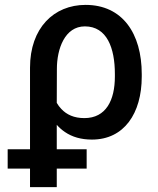

<svg xmlns="http://www.w3.org/2000/svg" viewBox="-20 -558 642 781"><path d="M102.1 203.1H210.9V127.9H332.5V49.3H210.9V-50.3C220.7 -39.1 231.9 -29.3 244.1 -21C273.4 -1 309.6 9.8 354 9.8C484.4 9.8 556.6 -96.2 556.6 -246.6V-256.8C556.6 -421.9 478 -538.1 328.1 -538.1C199.2 -538.1 102.1 -444.3 102.1 -282.7V49.3H11.2V127.9H102.1ZM210.9 -139.6 211.4 -277.8C211.4 -359.4 243.7 -450.7 325.2 -450.7C415 -450.7 447.3 -362.8 447.3 -256.8V-246.6C447.3 -150.9 411.6 -77.6 323.2 -77.6C280.8 -77.6 251 -91.8 229.5 -114.7C222.2 -122.1 216.3 -130.4 210.9 -139.6Z"/></svg>

Font: Bert Sans Medium
Style: Regular
Weight: 500
Designer: Christian Robertson (Google), Cristiano Sobral
Foundry: Google, Cristiano Sobral
Version: Version 3.101